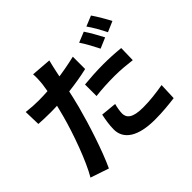

<svg xmlns="http://www.w3.org/2000/svg" viewBox="-188 -1058 1376 1376"><g transform="rotate(-45 500.0 -370.0)"><path d="M443.6 -786.9 291 -798.7C293.5 -775.2 292.3 -734.2 287.7 -697.2C280.7 -638 257.2 -528.2 231.6 -434C194.6 -294.4 118.7 -84.9 58.5 15.6L198.2 62.7C253.7 -56 320.1 -260.3 356.9 -400.4C383.4 -501.5 407.6 -624.2 421.8 -692.4C426.4 -714.1 436.3 -759.2 443.6 -786.9ZM188.5 -637.2C147.2 -637.2 114.4 -639 62.8 -645L66.2 -520.4C101.1 -518.1 138.2 -516.4 187.3 -516.4C300.2 -516.4 457.7 -532.6 581.7 -561.9V-686.7C451.2 -655.5 310.7 -637.2 188.5 -637.2ZM502.6 -484V-367C565.8 -374.5 626.8 -377.7 696 -377.7C756.9 -377.7 817.6 -371.4 868 -365.2L870.8 -485.3C812.2 -491.3 752 -494.1 695.1 -494.1C629.8 -494.1 558.7 -489.5 502.6 -484ZM556.7 -232.6 437 -244.2C428.8 -204.6 420.1 -156.6 420.1 -110.2C420.1 -9.3 510.7 49.2 679.3 49.2C759.4 49.2 826.1 41.6 882.8 34.4L887.7 -93.2C816.2 -80.4 746.7 -72.6 680.3 -72.6C572.7 -72.6 543.3 -105.9 543.3 -149.6C543.3 -171.8 549.1 -204.2 556.7 -232.6ZM763.9 -758 684.7 -725.5C711.7 -686.9 742.7 -627.3 763.2 -586.5L843.5 -620.8C824.6 -657.7 789.2 -721.4 763.9 -758ZM882.3 -803.3 803.3 -770.8C830.7 -732.8 863.2 -674.7 883.8 -632.6L963.3 -666.9C945.6 -702.2 908.8 -765.6 882.3 -803.3Z"/></g></svg>

Font: Source Han Sans JP VF
Style: Regular
Weight: 250
Designer: Ryoko NISHIZUKA 西塚涼子 (kana, bopomofo & ideographs); Paul D. Hunt (Latin, Greek & Cyrillic); Sandoll Communications 산돌커뮤니
Foundry: Adobe
Version: Version 2.004;hotconv 1.0.118;makeotfexe 2.5.65603